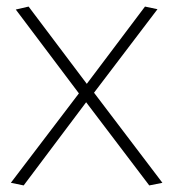

<svg xmlns="http://www.w3.org/2000/svg" viewBox="-20 -556 526 584"><path d="M13 0 220 -272 28 -527 67 -536 244 -301 421 -536 459 -528 266 -274 474 0 434 8 242 -245 52 8Z"/></svg>

Font: Georama ExtraCondensed Thin ExtraLight
Style: Regular
Weight: 250
Version: Version 1.001